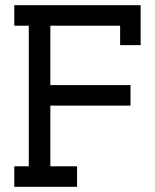

<svg xmlns="http://www.w3.org/2000/svg" viewBox="-20 -720 597 740"><path d="M277 0V-79H174V-313H483V-392H174V-621H443V-546H522V-700H35V-621H91V-79H35V0Z"/></svg>

Font: Josefin Slab Thin
Style: Bold
Weight: 700
Version: Version 2.000